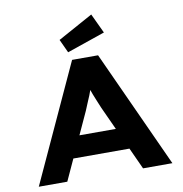

<svg xmlns="http://www.w3.org/2000/svg" viewBox="-98 -1035 1078 1128"><g transform="rotate(-10 440.5 -471.5)"><path d="M42 0 364 -700H519L839 0H664L484 -393Q475 -415 466 -436.5Q457 -458 449 -478.5Q441 -499 434 -520Q427 -541 421 -561L457 -562Q450 -540 443 -519Q436 -498 427.5 -477Q419 -456 410 -435.5Q401 -415 392 -392L212 0ZM192 -128 247 -256H631L665 -128ZM349 -748 312 -828 521 -943 576 -826Z"/></g></svg>

Font: Lexend Mega
Style: Bold
Weight: 700
Version: Version 1.007